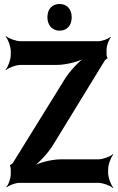

<svg xmlns="http://www.w3.org/2000/svg" viewBox="-20 -918 591 964"><path d="M250 -196 506 -614C508 -617 517 -624 519 -624L520 -628C518 -628 515 -639 515 -643V-669C515 -689 527 -720 537 -731L535 -733C524 -723 493 -711 473 -711H84C60 -711 23 -725 10 -737L8 -735C20 -722 34 -685 34 -661V-642C34 -618 20 -581 8 -568L10 -566C23 -578 60 -592 84 -592H265C313 -592 380 -610 412 -629L410 -633C379 -613 328 -560 301 -514L44 -99C42 -96 32 -89 30 -89V-85C32 -85 34 -73 34 -70V-43C34 -23 23 9 12 20L14 23C25 12 58 0 78 0H473C497 0 534 14 547 26L549 24C537 11 523 -26 523 -50V-68C523 -92 537 -129 549 -142L547 -144C534 -132 497 -118 473 -118H285C237 -118 171 -100 140 -81L141 -77C173 -97 223 -150 250 -196ZM279 -764C316 -764 340 -790 340 -831C340 -872 316 -898 279 -898C242 -898 218 -873 218 -831C218 -791 243 -764 279 -764Z"/></svg>

Font: Asimov
Style: EdgeNar
Weight: 500
Designer: Google
Version: Version 2.000980: 2014